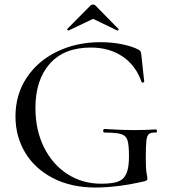

<svg xmlns="http://www.w3.org/2000/svg" viewBox="-20 -824 756 856"><path d="M49 -305Q49 -402 98.5 -477Q148 -552 234.5 -594Q321 -636 429 -636Q477 -636 522.5 -627Q568 -618 597 -603Q605 -598 607 -594Q609 -590 610 -580L623 -460Q623 -457 617.5 -456Q612 -455 611 -459Q585 -533 526 -572.5Q467 -612 385 -612Q266 -612 202 -540Q138 -468 138 -342Q138 -244 176 -167.5Q214 -91 280.5 -48Q347 -5 431 -5Q479 -5 505 -14Q531 -23 543 -49Q555 -75 555 -126Q555 -178 548.5 -198.5Q542 -219 520.5 -226Q499 -233 446 -233Q440 -233 440 -241Q440 -244 441.5 -246.5Q443 -249 445 -249Q525 -244 575 -244Q623 -244 675 -247Q677 -247 678.5 -244.5Q680 -242 680 -240Q680 -233 675 -233Q653 -234 644 -226.5Q635 -219 632.5 -196Q630 -173 630 -116Q630 -71 633.5 -52Q637 -33 637 -28Q637 -22 635 -20.5Q633 -19 625 -16Q503 12 406 12Q297 12 216 -30Q135 -72 92 -144Q49 -216 49 -305ZM395 -804Q401 -804 406 -799L508 -695Q509 -695 509 -693Q509 -691 506.5 -689Q504 -687 503 -688L395 -740L286 -688Q284 -687 281 -690.5Q278 -694 280 -695L383 -799Q388 -804 395 -804Z"/></svg>

Font: Cormorant Unicase Medium
Style: Regular
Weight: 500
Designer: Christian Thalmann (Catharsis Fonts)
Foundry: Catharsis Fonts
Version: Version 4.000